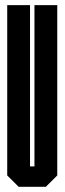

<svg xmlns="http://www.w3.org/2000/svg" viewBox="-20 -720 249 740"><path d="M112.8 -700.2H200.7V-43.9L156.7 0H51.8L7.8 -43.9V-700.2H95.7V-78.6H112.8Z"/></svg>

Font: Silence
Style: Regular
Weight: 400
Designer: Lilo Joris
Foundry: Lilo Joris
Version: Version 1.035;Fontself Maker 3.5.7